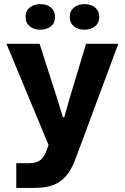

<svg xmlns="http://www.w3.org/2000/svg" viewBox="-20 -750 610 937"><path d="M59.4 46.4H122.1Q155.1 46.4 173.9 33.5Q192.7 20.6 204.1 -8.6L229.4 -74V-12.3L11.4 -536.3H173.1L260.7 -263.7L287.1 -177.4H293.3L317.9 -263.7L399.9 -536.3H557.4L348.7 24.9Q328.9 79.7 300.4 111Q271.9 142.3 235.5 154.6Q199.1 167 149.9 167H59.4ZM320.4 -667.4Q320.4 -696.4 340.7 -713.1Q360.9 -729.9 392.4 -729.9Q423.9 -729.9 444.2 -713.1Q464.4 -696.4 464.4 -667.4Q464.4 -638.4 444.2 -621.7Q423.9 -605 392.4 -605Q360.9 -605 340.7 -621.7Q320.4 -638.4 320.4 -667.4ZM104.7 -667.4Q104.7 -696.4 125 -713.1Q145.2 -729.9 176.7 -729.9Q208.2 -729.9 228.5 -713.1Q248.7 -696.4 248.7 -667.4Q248.7 -638.4 228.5 -621.7Q208.2 -605 176.7 -605Q145.2 -605 125 -621.7Q104.7 -638.4 104.7 -667.4Z"/></svg>

Font: Mona Sans VF XLt
Style: Regular
Weight: 200
Designer: Deni Anggara
Foundry: GitHub
Version: Version 2.000;Glyphs 3.2.3 (3260)